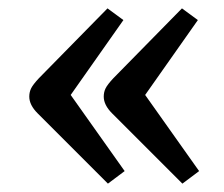

<svg xmlns="http://www.w3.org/2000/svg" viewBox="-20 -494 536 459"><path d="M416 -55 248 -223Q228 -243 228 -263Q228 -274 232.5 -283Q237 -292 251 -307L415 -474L453 -446L327 -267L456 -85ZM238 -55 70 -223Q50 -243 50 -263Q50 -274 54.5 -283Q59 -292 73 -307L237 -474L275 -446L149 -267L278 -85Z"/></svg>

Font: Literata 12pt
Style: Regular
Weight: 400
Designer: Latin by Veronika Burian and Jose Scaglione. Greek by Irene Vlachou. Cyrillic by Vera Evstafieva.
Foundry: TypeTogether
Version: Version 3.002